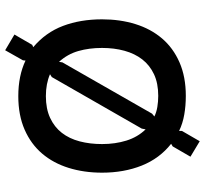

<svg xmlns="http://www.w3.org/2000/svg" viewBox="-45 -686 795 745"><g transform="rotate(-90 352.5 -313.5)"><path d="M650 -315Q650 -245 631.5 -185.5Q613 -126 576 -82.5Q539 -39 483 -14.5Q427 10 353 10Q315 10 280.5 4Q246 -2 217 -16V-5L177 64L117 28L157 -41L167 -47Q110 -92 82.5 -161Q55 -230 55 -315Q55 -385 73.5 -444.5Q92 -504 129 -547.5Q166 -591 222 -615.5Q278 -640 352 -640Q431 -640 490 -612L491 -622L530 -691L591 -655L551 -586L542 -582Q599 -534 624.5 -466.5Q650 -399 650 -315ZM539 -315Q539 -365 527 -407Q515 -449 485 -482L483 -469L284 -121L273 -112Q289 -104 310 -100.5Q331 -97 353 -97Q402 -97 437 -113.5Q472 -130 494.5 -159Q517 -188 528 -228Q539 -268 539 -315ZM437 -517Q400 -533 352 -533Q303 -533 267.5 -516.5Q232 -500 209.5 -471Q187 -442 176.5 -402Q166 -362 166 -315Q166 -264 179.5 -220.5Q193 -177 223 -146L226 -161L426 -510Z"/></g></svg>

Font: Sinkin Sans 500 Medium
Style: 500 Medium
Weight: 500
Designer: Keith Bates
Foundry: K-Type
Version: Sinkin Sans (version 1.0)  by Keith Bates   •   © 2014   www